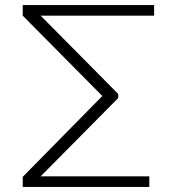

<svg xmlns="http://www.w3.org/2000/svg" viewBox="-20 -740 700 760"><path d="M571 0H70V-40L385 -360L70 -678V-720H590V-678H141L448 -368V-352L141 -42H571Z"/></svg>

Font: Manrope Variable Light
Style: Regular
Weight: 200
Designer: Mikhail Sharanda
Foundry: Mikhail Sharanda
Version: Version 4.505